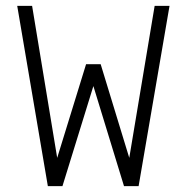

<svg xmlns="http://www.w3.org/2000/svg" viewBox="-20 -638 640 658"><path d="M144 0 39 -618H90L176 -97L275 -418H325L423 -97L510 -618H561L455 0H405L300 -343L194 0Z"/></svg>

Font: Victor Mono Thin
Style: Regular
Weight: 100
Monospace: yes
Designer: Rune Bjørnerås
Version: Version 1.561;gftools[0.9.30]